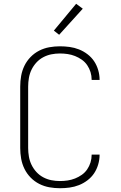

<svg xmlns="http://www.w3.org/2000/svg" viewBox="-20 -988 640 1016"><path d="M297 8Q269 8 241 3Q213 -2 187.5 -15Q162 -28 142 -48.5Q122 -69 109.5 -94.5Q97 -120 92 -148Q87 -176 87 -205V-530Q87 -559 92 -587Q97 -615 109.5 -640.5Q122 -666 142 -686.5Q162 -707 187.5 -720Q213 -733 241 -738Q269 -743 297 -743Q323 -743 348.5 -739.5Q374 -736 398 -726.5Q422 -717 443 -701Q464 -685 478 -664Q492 -643 499.5 -617.5Q507 -592 507 -567V-565H465V-566Q465 -587 459 -606.5Q453 -626 441.5 -643Q430 -660 413 -672Q396 -684 377 -691.5Q358 -699 338 -702Q318 -705 297 -705Q274 -705 251.5 -700.5Q229 -696 208.5 -685Q188 -674 172.5 -657Q157 -640 147 -619.5Q137 -599 133 -576Q129 -553 129 -530V-205Q129 -182 133 -159Q137 -136 147 -115.5Q157 -95 172.5 -78Q188 -61 208.5 -50Q229 -39 251.5 -34.5Q274 -30 297 -30Q318 -30 338 -33Q358 -36 377 -43.5Q396 -51 413 -63Q430 -75 441.5 -92Q453 -109 459 -128.5Q465 -148 465 -169V-170H507V-168Q507 -143 499.5 -117.5Q492 -92 478 -71Q464 -50 443 -34Q422 -18 398 -8.5Q374 1 348.5 4.5Q323 8 297 8ZM293 -804 265 -826 383 -968 418 -942Z"/></svg>

Font: Iosevka Extralight Extended
Style: Regular
Weight: 200
Width: 7
Monospace: yes
Designer: Belleve Invis
Foundry: Belleve Invis
Version: Version 32.5.0; ttfautohint (v1.8.4)